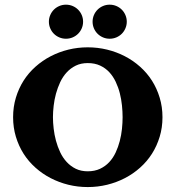

<svg xmlns="http://www.w3.org/2000/svg" viewBox="-20 -777 740 809"><path d="M664.6 -283.2Q664.6 -239.3 652.8 -200.7Q641.1 -162.1 620.4 -129.4Q599.6 -96.7 570.3 -70.6Q541 -44.4 506.1 -26.4Q471.2 -8.3 431.4 1.5Q391.6 11.2 349.6 11.2Q307.6 11.2 268.1 1.5Q228.5 -8.3 193.6 -26.4Q158.7 -44.4 129.4 -70.6Q100.1 -96.7 79.3 -129.4Q58.6 -162.1 46.9 -200.9Q35.2 -239.7 35.2 -283.2Q35.2 -326.7 46.9 -365.5Q58.6 -404.3 79.3 -437Q100.1 -469.7 129.4 -495.8Q158.7 -522 193.6 -540Q228.5 -558.1 268.1 -567.9Q307.6 -577.6 349.6 -577.6Q391.6 -577.6 431.4 -567.9Q471.2 -558.1 506.1 -540Q541 -522 570.3 -495.8Q599.6 -469.7 620.4 -437Q641.1 -404.3 652.8 -365.5Q664.6 -326.7 664.6 -283.2ZM496.6 -283.2Q496.6 -306.6 493.9 -332.8Q491.2 -358.9 484.9 -384Q478.5 -409.2 467.5 -432.4Q456.5 -455.6 440.4 -472.9Q424.3 -490.2 401.9 -500.7Q379.4 -511.2 349.6 -511.2Q321.3 -511.2 299.3 -500.5Q277.3 -489.7 261 -471.9Q244.6 -454.1 233.6 -430.7Q222.7 -407.2 215.8 -382.1Q209 -356.9 206.1 -331.3Q203.1 -305.7 203.1 -283.2Q203.1 -260.7 206.1 -235.1Q209 -209.5 215.8 -184.1Q222.7 -158.7 233.6 -135.5Q244.6 -112.3 261 -94.5Q277.3 -76.7 299.3 -65.9Q321.3 -55.2 349.6 -55.2Q378.9 -55.2 401.4 -65.7Q423.8 -76.2 440.2 -93.8Q456.5 -111.3 467.3 -134.3Q478 -157.2 484.6 -182.6Q491.2 -208 493.9 -233.9Q496.6 -259.8 496.6 -283.2ZM514.2 -685.5Q514.2 -670.9 508.5 -657.7Q502.9 -644.5 493.2 -634.8Q483.4 -625 470.2 -619.4Q457 -613.8 441.9 -613.8Q427.2 -613.8 414.1 -619.4Q400.9 -625 391.1 -634.8Q381.3 -644.5 375.7 -657.7Q370.1 -670.9 370.1 -685.5Q370.1 -700.2 375.7 -713.4Q381.3 -726.6 391.1 -736.3Q400.9 -746.1 414.1 -751.7Q427.2 -757.3 441.9 -757.3Q457 -757.3 470.2 -751.7Q483.4 -746.1 493.2 -736.3Q502.9 -726.6 508.5 -713.4Q514.2 -700.2 514.2 -685.5ZM330.1 -685.5Q330.1 -670.9 324.5 -657.7Q318.8 -644.5 309.1 -634.8Q299.3 -625 286.1 -619.4Q272.9 -613.8 257.8 -613.8Q243.2 -613.8 230 -619.4Q216.8 -625 207 -634.8Q197.3 -644.5 191.7 -657.7Q186 -670.9 186 -685.5Q186 -700.2 191.7 -713.4Q197.3 -726.6 207 -736.3Q216.8 -746.1 230 -751.7Q243.2 -757.3 257.8 -757.3Q272.9 -757.3 286.1 -751.7Q299.3 -746.1 309.1 -736.3Q318.8 -726.6 324.5 -713.4Q330.1 -700.2 330.1 -685.5Z"/></svg>

Font: Aclonica
Style: Regular
Weight: 400
Designer: Astigmatic (AOETI)
Foundry: Astigmatic (AOETI)
Version: Version 1.000